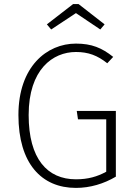

<svg xmlns="http://www.w3.org/2000/svg" viewBox="-20 -907 654 938"><path d="M230 -763 351 -843 470 -763 491 -788 364 -887H337L209 -788ZM351 -694C209 -694 70 -582 70 -345C70 -108 183 11 351 11C420 11 487 -9 546 -44V-365H355L361 -324H499V-68C455 -44 410 -31 351 -31C211 -31 120 -131 120 -345C120 -568 238 -653 351 -653C412 -653 456 -636 504 -598L533 -629C478 -673 428 -694 351 -694Z"/></svg>

Font: Fira Sans ExtraLight
Style: Regular
Weight: 200
Designer: bBox Type GmbH & Carrois Corporate GbR & Edenspiekermann AG
Foundry: bBox Type GmbH & Carrois Corporate GbR & Edenspiekermann AG
Version: Version 4.300;PS 004.300;hotconv 1.0.88;makeotf.lib2.5.64775